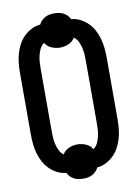

<svg xmlns="http://www.w3.org/2000/svg" viewBox="-92 -845 684 955"><g transform="rotate(-10 250.0 -367.5)"><path d="M250 50Q238 50 226.5 48Q215 46 204.5 40.5Q194 35 185.5 26.5Q177 18 172 7Q148 5 126.5 -6Q105 -17 88 -34Q71 -51 60 -72Q49 -93 42.5 -116Q36 -139 33.5 -163Q31 -187 31 -210V-525Q31 -548 33.5 -572Q36 -596 42.5 -619Q49 -642 60 -663Q71 -684 88 -701Q105 -718 126.5 -729Q148 -740 172 -742Q177 -753 185.5 -761.5Q194 -770 204.5 -775.5Q215 -781 226.5 -783Q238 -785 250 -785Q262 -785 273.5 -783Q285 -781 295.5 -775.5Q306 -770 314.5 -761.5Q323 -753 328 -742Q352 -740 373.5 -729Q395 -718 412 -701Q429 -684 440 -663Q451 -642 457.5 -619Q464 -596 466.5 -572Q469 -548 469 -525V-210Q469 -187 466.5 -163Q464 -139 457.5 -116Q451 -93 440 -72Q429 -51 412 -34Q395 -17 373.5 -6Q352 5 328 7Q323 18 314.5 26.5Q306 35 295.5 40.5Q285 46 273.5 48Q262 50 250 50ZM175 -86Q186 -105 207 -114Q228 -123 250 -123Q272 -123 293 -114Q314 -105 325 -86Q339 -95 346.5 -111Q354 -127 358 -143.5Q362 -160 363 -176.5Q364 -193 364 -210V-525Q364 -542 363 -558.5Q362 -575 358 -591.5Q354 -608 346.5 -624Q339 -640 325 -649Q314 -630 293 -621Q272 -612 250 -612Q228 -612 207 -621Q186 -630 175 -649Q161 -640 153.5 -624Q146 -608 142 -591.5Q138 -575 137 -558.5Q136 -542 136 -525V-210Q136 -193 137 -176.5Q138 -160 142 -143.5Q146 -127 153.5 -111Q161 -95 175 -86Z"/></g></svg>

Font: Iosevka Extrabold
Style: Regular
Weight: 800
Monospace: yes
Designer: Belleve Invis
Foundry: Belleve Invis
Version: Version 32.5.0; ttfautohint (v1.8.4)